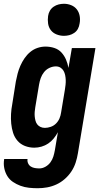

<svg xmlns="http://www.w3.org/2000/svg" viewBox="-34 -775 554 1018"><path d="M166 223Q143 223 119.5 220.5Q96 218 74.5 210Q53 202 34.5 189.5Q16 177 4.5 158Q-7 139 -11.5 116Q-16 93 -12 70V68H112Q110 80 115 91Q120 102 129.5 108Q139 114 151 116Q163 118 175 118Q191 118 207 109Q223 100 233.5 85.5Q244 71 249 54.5Q254 38 257 21L273 -74Q263 -56 250.5 -40.5Q238 -25 221.5 -14Q205 -3 186 2.5Q167 8 148 8Q122 8 98.5 -1Q75 -10 59 -28.5Q43 -47 35.5 -70.5Q28 -94 25.5 -119.5Q23 -145 24.5 -171Q26 -197 31 -223L50 -343Q54 -364 59.5 -385Q65 -406 74 -426.5Q83 -447 96 -466Q109 -485 126.5 -499.5Q144 -514 165 -521Q186 -528 207 -528Q232 -528 254.5 -520.5Q277 -513 292 -496.5Q307 -480 316 -459Q325 -438 329 -415L347 -520H472L379 38Q375 63 367 87.5Q359 112 344.5 134Q330 156 309.5 174Q289 192 265 203Q241 214 216 218.5Q191 223 166 223ZM204 -97Q219 -97 235 -102.5Q251 -108 263 -120Q275 -132 281.5 -147.5Q288 -163 290 -179L310 -299Q312 -312 313.5 -325Q315 -338 314.5 -351Q314 -364 311.5 -376.5Q309 -389 303 -399.5Q297 -410 286.5 -416.5Q276 -423 262 -423Q245 -423 228 -415Q211 -407 199.5 -392.5Q188 -378 182 -361Q176 -344 173 -326L153 -206Q151 -194 150 -182Q149 -170 150 -158.5Q151 -147 154 -135.5Q157 -124 163.5 -115.5Q170 -107 180.5 -102Q191 -97 204 -97ZM305 -585Q285 -585 266 -592.5Q247 -600 235.5 -615Q224 -630 221 -650Q218 -670 221 -690Q223 -705 230.5 -718Q238 -731 250.5 -739.5Q263 -748 277 -751.5Q291 -755 305 -755Q325 -755 343.5 -747.5Q362 -740 373.5 -725Q385 -710 388.5 -690Q392 -670 388 -650Q386 -635 379 -622Q372 -609 359.5 -600.5Q347 -592 333 -588.5Q319 -585 305 -585Z"/></svg>

Font: Iosevka Term Curly Extrabold
Style: Italic
Weight: 800
Italic angle: -9°
Designer: Belleve Invis
Foundry: Belleve Invis
Version: Version 32.3.0